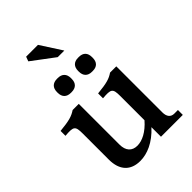

<svg xmlns="http://www.w3.org/2000/svg" viewBox="-273 -1062 1194 1194"><g transform="rotate(-45 324.0 -464.5)"><path d="M214 -148V-506H160C127 -484 98 -475 15 -467V-424C91 -430 101 -425 101 -358V-129C101 -34 150 16 234 16C295 16 366 -13 431 -84V0H623V-43H591C561 -43 544 -64 544 -101V-506H489C457 -484 428 -475 345 -467V-424C421 -430 431 -425 431 -358V-145C383 -90 332 -64 288 -64C242 -64 214 -93 214 -148ZM170 -647C170 -610 191 -589 228 -589H235C272 -589 293 -610 293 -647V-654C293 -691 272 -712 235 -712H228C191 -712 170 -691 170 -654ZM179 -915 327 -804H385L294 -945H190ZM356 -647C356 -610 377 -589 413 -589H421C458 -589 478 -610 478 -647V-654C478 -691 458 -712 421 -712H413C377 -712 356 -691 356 -654Z"/></g></svg>

Font: LT Superior Serif Semibold
Style: Regular
Weight: 600
Designer: Daniel Lyons
Foundry: LyonsType
Version: Version 2.120;FEAKit 1.0